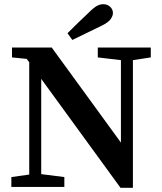

<svg xmlns="http://www.w3.org/2000/svg" viewBox="-20 -889 771 913"><path d="M445 -616V-663H697V-616L612 -603V4H553L176 -514V-61L286 -47V0H34V-47L119 -59V-593L107 -609L37 -616V-663H226L555 -211V-603ZM301 -731Q327 -757 352.5 -782Q378 -807 403 -830Q426 -853 441 -861Q456 -869 471 -869Q491 -869 504 -856.5Q517 -844 517 -827Q517 -814 506.5 -798.5Q496 -783 464 -767Q429 -750 394 -733Q359 -716 324 -699Z"/></svg>

Font: Source Serif Pro Semibold
Style: Regular
Weight: 600
Designer: Frank Grießhammer
Foundry: Adobe Systems Incorporated
Version: Version 3.000;hotconv 1.0.109;makeotfexe 2.5.65596